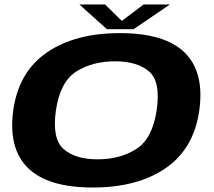

<svg xmlns="http://www.w3.org/2000/svg" viewBox="-20 -829 952 855"><path d="M393 6Q593 6 718.2 -80.5Q843.5 -167 867.5 -337.5Q891 -508 802.5 -594.8Q714 -681.5 514 -681.5Q314 -681.5 188.5 -595.2Q63 -509 39 -337.5Q16 -168 104.5 -81Q193 6 393 6ZM415 -119.5Q315.5 -119.5 263.2 -165.2Q211 -211 229 -337.5Q248 -465.5 320.2 -510.8Q392.5 -556 492 -556Q591 -556 643.8 -510.8Q696.5 -465.5 677.5 -337.5Q658.5 -210.5 586.2 -165Q514 -119.5 415 -119.5ZM456 -699H575L736.5 -809H619.5L522.5 -736L448 -809H333.5Z"/></svg>

Font: Anybody Expanded
Style: Bold Italic
Weight: 700
Width: 7
Italic angle: -10°
Version: Version 1.113;gftools[0.9.25]